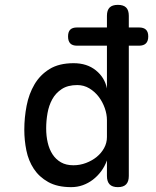

<svg xmlns="http://www.w3.org/2000/svg" viewBox="-20 -760 640 790"><path d="M297 -572Q278 -572 269 -581.5Q260 -591 260 -610Q260 -629 269 -638Q278 -647 297 -647H420V-695Q420 -718 431 -729Q442 -740 465 -740Q488 -740 499 -729Q510 -718 510 -695V-647H552Q571 -647 580.5 -638Q590 -629 590 -610Q590 -591 580.5 -581.5Q571 -572 552 -572H510V-36Q510 -13 499 -1.5Q488 10 465 10Q442 10 431 -1.5Q420 -13 420 -36V-100Q411 -75 396 -55Q381 -35 362 -20.5Q343 -6 320.5 2Q298 10 273 10Q216 10 178.5 -11Q141 -32 119 -65.5Q97 -99 88.5 -141Q80 -183 80 -226Q80 -276 89.5 -325Q99 -374 122 -413Q145 -452 184 -476Q223 -500 283 -500Q338 -500 374.5 -470.5Q411 -441 420 -396V-572ZM282 -80Q309 -80 334 -89.5Q359 -99 378 -114.5Q397 -130 408.5 -151Q420 -172 420 -196V-266Q420 -290 411 -315.5Q402 -341 386 -362Q370 -383 347.5 -396.5Q325 -410 298 -410Q259 -410 234 -393.5Q209 -377 195 -351.5Q181 -326 175.5 -294.5Q170 -263 170 -232Q170 -200 176.5 -172.5Q183 -145 196.5 -124.5Q210 -104 231 -92Q252 -80 282 -80Z"/></svg>

Font: Maple Mono NL
Style: Regular
Weight: 400
Monospace: yes
Designer: subframe7536
Version: Version 7.000